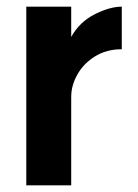

<svg xmlns="http://www.w3.org/2000/svg" viewBox="-20 -543 416 577"><path d="M346 -523V-395Q300 -395 265.5 -373.5Q231 -352 212.5 -319Q194 -286 194 -252V14H59V-523H194V-432Q219 -477 264.5 -500Q310 -523 346 -523Z"/></svg>

Font: SUIT ExtraBold
Style: Regular
Weight: 800
Designer: Sunn Youn; Korean Glyphs from Source Han Sans (Sandoll Communications; Soo-young Jang, Joo-yeon Kang)
Foundry: Sunn
Version: Version 1.008